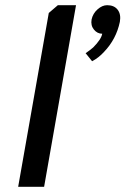

<svg xmlns="http://www.w3.org/2000/svg" viewBox="-20 -720 483 740"><path d="M50 0 168 -670 203 -700H273L150 0ZM335 -484 310 -515Q325 -525 339 -537Q370 -568 374 -590Q355 -590 342 -606Q329 -622 333 -645Q338 -668 356 -684Q374 -700 393 -700Q420 -700 433.5 -682.5Q447 -665 442 -636Q428 -569 381 -520Q360 -497 335 -484Z"/></svg>

Font: Scada
Style: Italic
Weight: 400
Italic angle: -10°
Designer: Jovanny Lemonad
Foundry: Jovanny Lemonad
Version: Version 4.100;PS 004.100;hotconv 1.0.88;makeotf.lib2.5.64775